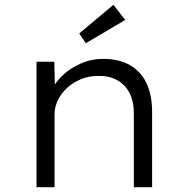

<svg xmlns="http://www.w3.org/2000/svg" viewBox="-20 -779 784 799"><path d="M132 0V-522H206L209 -397L191 -394Q205 -430 236.5 -461.5Q268 -493 313.5 -513.5Q359 -534 409 -534Q476 -534 521.5 -507.5Q567 -481 590 -432Q613 -383 613 -313V0H537V-305Q537 -357 519 -392Q501 -427 467.5 -445.5Q434 -464 389 -463Q349 -463 316 -449Q283 -435 258.5 -412.5Q234 -390 220.5 -361.5Q207 -333 207 -303V0H170Q160 0 150.5 0Q141 0 132 0ZM337 -599 310 -640 452 -759 501 -696Z"/></svg>

Font: Lexend Exa Light
Style: Regular
Weight: 300
Designer: Bonnie Shaver-Troup, Thomas Jockin
Foundry: Lexend
Version: Version 1.007